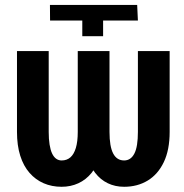

<svg xmlns="http://www.w3.org/2000/svg" viewBox="-20 -731 729 762"><path d="M306.6 -649.4H178.7L178.2 -711.4H524.4L527.3 -649.4H389.2V-587.4H306.6ZM288.6 -528.3H390.1V-207.5Q390.1 -153.8 377.9 -113Q365.7 -72.3 343.5 -44.9Q321.3 -17.6 291 -3.7Q260.7 10.3 224.6 10.3Q185.5 10.3 153.3 -3.7Q121.1 -17.6 97.2 -44.9Q73.2 -72.3 60.3 -113Q47.4 -153.8 47.4 -207.5V-528.3H173.3V-207.5Q173.3 -178.7 176.8 -157.2Q180.2 -135.7 186.8 -121.8Q193.4 -107.9 202.9 -101.1Q212.4 -94.2 224.6 -94.2Q245.1 -94.2 259.3 -106.4Q273.4 -118.7 281 -143.8Q288.6 -168.9 288.6 -207.5ZM527.3 -528.3H653.3V-207.5Q653.3 -136.2 630.1 -87.6Q606.9 -39.1 566.2 -14.4Q525.4 10.3 472.7 10.3Q437 10.3 408 -3.7Q378.9 -17.6 357.7 -44.9Q336.4 -72.3 325.2 -113Q314 -153.8 314 -207.5V-528.3H414.6V-207.5Q414.6 -178.7 418.2 -157.2Q421.9 -135.7 429.2 -121.8Q436.5 -107.9 447.3 -101.1Q458 -94.2 472.7 -94.2Q485.8 -94.2 496.1 -101.1Q506.3 -107.9 513.4 -121.8Q520.5 -135.7 523.9 -157.2Q527.3 -178.7 527.3 -207.5Z"/></svg>

Font: Roboto Condensed SemiBold
Style: Regular
Weight: 600
Designer: Christian Robertson
Foundry: Google
Version: Version 3.008; 2023